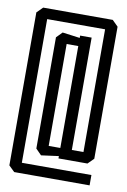

<svg xmlns="http://www.w3.org/2000/svg" viewBox="-75 -707 471 714"><g transform="rotate(10 161.0 -350.5)"><path d="M292.5 -118.2H183.1V-127L117.2 -118.2L95.7 -140.1V-560.1L117.2 -582L183.1 -573.2V-582H226.6V-157.7H270.5V-621.1H51.8V-78.6H314.5V-39.6H29.8L7.8 -61V-638.7L29.8 -660.6H292.5L314.5 -638.7V-140.1ZM183.1 -157.7V-542.5H139.2V-157.7Z"/></g></svg>

Font: Silence
Style: Regular
Weight: 400
Designer: Lilo Joris
Foundry: Lilo Joris
Version: Version 1.035;Fontself Maker 3.5.7